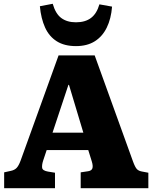

<svg xmlns="http://www.w3.org/2000/svg" viewBox="-20 -996 807 1016"><path d="M2 0V-84L38 -92Q57 -96 68 -107.5Q79 -119 89 -146L290 -703H481L684 -141Q695 -111 704.5 -101Q714 -91 733 -88L765 -82V0H407V-84L447 -90Q465 -93 469 -105.5Q473 -118 466 -141L447 -202H227L208 -145Q201 -123 203 -108Q205 -93 234 -88L271 -82V0ZM258 -294H421L345 -547H342ZM382 -752Q321 -752 280.5 -777.5Q240 -803 218.5 -850.5Q197 -898 191 -963L259 -976Q274 -923 304.5 -900.5Q335 -878 382 -878Q431 -878 461.5 -901Q492 -924 506 -973L573 -961Q568 -897 545 -850Q522 -803 481.5 -777.5Q441 -752 382 -752Z"/></svg>

Font: Literata 18pt ExtraBold
Style: Regular
Weight: 800
Designer: Latin by Veronika Burian and Jose Scaglione. Greek by Irene Vlachou. Cyrillic by Vera Evstafieva.
Foundry: TypeTogether
Version: Version 3.103;gftools[0.9.29]